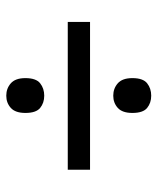

<svg xmlns="http://www.w3.org/2000/svg" viewBox="35 -658 502 612"><g transform="rotate(90 286.0 -352.0)"><path d="M285 -462Q262 -462 245.5 -476.5Q229 -491 229 -523Q229 -557 245.5 -570Q262 -583 285 -583Q308 -583 324 -570Q340 -557 340 -523Q340 -491 324 -476.5Q308 -462 285 -462ZM50 -317V-388H521V-317ZM285 -121Q262 -121 245.5 -135.5Q229 -150 229 -182Q229 -216 245.5 -229Q262 -242 285 -242Q308 -242 324 -229Q340 -216 340 -182Q340 -150 324 -135.5Q308 -121 285 -121Z"/></g></svg>

Font: Noto Sans Myanmar UI
Style: Regular
Weight: 400
Designer: Monotype Design Team
Foundry: Monotype Imaging Inc.
Version: Version 2.103; ttfautohint (v1.8.4.7-5d5b)